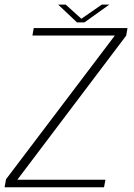

<svg xmlns="http://www.w3.org/2000/svg" viewBox="-34 -794 568 814"><path d="M-14.5 0H407L413 -32H39.5L501 -643L506.5 -675H109L103.5 -643.5H453L-8.5 -34ZM292.5 -699H324L429.5 -774.5H397.5L311 -714.5L244.5 -774.5H212.5Z"/></svg>

Font: Anybody UltraCondensed Thin ExtraLight
Style: Italic
Weight: 250
Italic angle: -10°
Version: Version 1.111